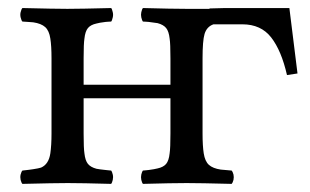

<svg xmlns="http://www.w3.org/2000/svg" viewBox="-20 -451 764 473"><path d="M497.1 -430.2 535.2 -431.2H544.9H567.9H579.1H636.2H692.9L712.9 -270L687 -266.1Q673.3 -326.2 648.2 -358.6Q623 -391.1 577.1 -391.1H505.9Q489.3 -385.3 483.9 -367.2Q479 -350.6 479 -307.1V-122.1Q479 -91.8 481.9 -73.2Q484.9 -53.7 494.6 -44.9Q504.4 -36.1 523.9 -33.2Q528.3 -32.7 537.6 -32Q546.9 -31.2 550.8 -30.8Q553.2 -28.3 555.2 -21Q556.6 -14.6 555.2 -7.8Q553.2 -0.5 550.8 2Q472.7 0 439.9 0Q404.3 0 332 2Q330.1 0 328.1 -7.8Q326.7 -14.6 328.1 -21Q330.1 -28.8 332 -30.8Q334.5 -30.8 339.4 -31.5Q344.2 -32.2 346.2 -32.2Q361.3 -34.2 368.2 -36.1Q382.3 -39.1 389.2 -47.1Q396 -55.2 397.9 -73.2Q399.9 -86.4 399.9 -122.1V-209H186V-122.1Q186 -85.4 188 -73.2Q189.9 -55.7 196.5 -47.4Q203.1 -39.1 217.8 -35.2Q225.6 -33.7 240.2 -32.2Q242.2 -32.2 246.8 -31.5Q251.5 -30.8 253.9 -30.8Q255.9 -28.8 257.8 -21Q259.3 -14.6 257.8 -7.8Q255.9 0 253.9 2Q181.6 0 147 0Q115.2 0 35.2 2Q32.7 -0.5 30.8 -7.8Q29.3 -14.6 30.8 -21Q32.7 -28.3 35.2 -30.8Q41 -31.2 51.3 -32.7Q61.5 -34.2 62 -34.2Q74.7 -36.1 81.1 -38.1Q100.1 -46.4 104 -73.2Q106.9 -93.3 106.9 -122.1V-307.1Q106.9 -337.9 104 -356Q101.1 -375.5 91.3 -384.3Q81.5 -393.1 62 -396Q58.1 -396.5 48.8 -397Q39.6 -397.5 35.2 -397.9Q32.7 -400.4 30.8 -408.2Q29.3 -414.6 30.8 -420.9Q32.7 -428.7 35.2 -431.2Q115.2 -429.2 146 -429.2Q177.7 -429.2 253.9 -431.2Q255.9 -429.2 257.8 -420.9Q259.3 -414.6 257.8 -408.2Q255.9 -399.9 253.9 -397.9Q251.5 -397.9 246.8 -397.5Q242.2 -397 240.2 -397Q224.1 -395 217.8 -393.1Q203.6 -390.1 196.8 -382.1Q189.9 -374 188 -356Q186 -343.8 186 -307.1V-242.2H399.9V-307.1Q399.9 -343.8 397.9 -356Q396 -373.5 389.4 -381.8Q382.8 -390.1 368.2 -394Q359.4 -395.5 346.2 -397Q344.2 -397 339.4 -397.5Q334.5 -397.9 332 -397.9Q330.1 -399.9 328.1 -408.2Q326.7 -414.6 328.1 -420.9Q330.1 -429.2 332 -431.2Q404.3 -429.2 439 -429.2H495.1Z"/></svg>

Font: Common Serif
Style: Regular
Weight: 400
Designer: Philipp H. Poll, Khaled Hosny
Foundry: Stefan Peev, Context Ltd.
Version: Version 1.026